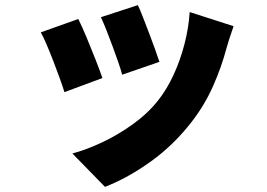

<svg xmlns="http://www.w3.org/2000/svg" viewBox="-20 -624 1040 748"><path d="M517 -604Q525 -588 536.5 -558Q548 -528 561 -494.5Q574 -461 584.5 -431Q595 -401 601 -383L456 -333Q451 -352 441 -381Q431 -410 419 -442.5Q407 -475 395 -505.5Q383 -536 373 -557ZM890 -522Q880 -493 873.5 -473Q867 -453 862 -435Q843 -363 810.5 -289.5Q778 -216 728 -151Q658 -60 568.5 4.5Q479 69 389 104L262 -26Q315 -40 377 -69Q439 -98 497.5 -140Q556 -182 597 -234Q630 -276 656 -332Q682 -388 698.5 -451.5Q715 -515 719 -577ZM285 -550Q299 -522 317 -479Q335 -436 352 -392.5Q369 -349 379 -320L231 -265Q225 -285 213.5 -317Q202 -349 188.5 -384Q175 -419 162 -449.5Q149 -480 139 -498Z"/></svg>

Font: Source Han Sans CN Heavy
Style: Regular
Weight: 900
Designer: Ryoko NISHIZUKA 西塚涼子 (kana, bopomofo & ideographs); Paul D. Hunt (Latin, Greek & Cyrillic); Sandoll Communications 산돌커뮤니
Foundry: Adobe
Version: Version 2.000;hotconv 1.0.107;makeotfexe 2.5.65593